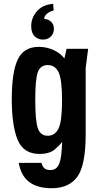

<svg xmlns="http://www.w3.org/2000/svg" viewBox="-20 -799 532 1009"><path d="M251.3 190.1Q343.6 190.1 386.9 129.2Q430.3 68.3 430.3 -93.6V-443L443.3 -542.7H330L318.4 -492Q297.3 -519.7 261 -536.2Q224.7 -552.7 183 -552.7Q105.6 -552.7 73.7 -487.2Q41.9 -421.7 41.9 -276.9Q41.9 -140 72.4 -65Q103 10 187.4 10Q240.4 10 268.8 -14.5Q297.1 -39 306.4 -54Q304.6 26.6 291.6 60.6Q278.6 94.6 244.6 94.6Q225.1 94.6 214.1 86Q203.1 77.4 198 56.9H78.6Q90.3 125 133.8 157.6Q177.3 190.1 251.3 190.1ZM231 -457.1Q268.9 -457.1 287.5 -419.9Q306.1 -382.6 306.1 -271.9Q306.1 -161.1 287.5 -123.4Q268.9 -85.6 231 -85.6Q193.3 -85.6 179.3 -123.6Q165.3 -161.7 165.3 -275.3Q165.3 -380.9 178.4 -419Q191.6 -457.1 231 -457.1ZM144 -661.9Q144 -625.6 162.2 -608.2Q180.4 -590.9 205.3 -590.9Q231.4 -590.9 247.4 -607.1Q263.3 -623.4 263.3 -647.1Q263.3 -671.4 247.8 -685.4Q232.3 -699.3 212.3 -699.3Q212.3 -714 226.2 -726.2Q240.1 -738.4 262.1 -744.3L259.3 -778.9Q203 -774 173.5 -739.3Q144 -704.6 144 -661.9Z"/></svg>

Font: Secuela Black
Style: Regular
Weight: 900
Designer: Fernando Haro
Foundry: deFharo
Version: Version 1.704